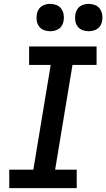

<svg xmlns="http://www.w3.org/2000/svg" viewBox="-20 -976 552 996"><path d="M28 0V-96H153L243 -639H131V-735H481V-639H356L266 -96H378V0ZM440 -814Q423 -814 407.5 -820Q392 -826 382.5 -839Q373 -852 370.5 -868.5Q368 -885 371 -902Q373 -914 379 -925Q385 -936 395 -943Q405 -950 417 -953Q429 -956 440 -956Q457 -956 472.5 -950Q488 -944 497.5 -931Q507 -918 510 -901.5Q513 -885 510 -868Q508 -856 502 -845Q496 -834 486 -827Q476 -820 464 -817Q452 -814 440 -814ZM240 -814Q223 -814 207.5 -820Q192 -826 182.5 -839Q173 -852 170.5 -868.5Q168 -885 171 -902Q173 -914 179 -925Q185 -936 195 -943Q205 -950 217 -953Q229 -956 240 -956Q257 -956 272.5 -950Q288 -944 297.5 -931Q307 -918 310 -901.5Q313 -885 310 -868Q308 -856 302 -845Q296 -834 286 -827Q276 -820 264 -817Q252 -814 240 -814Z"/></svg>

Font: Iosevka Slab Oblique
Style: Bold
Weight: 700
Italic angle: -9°
Monospace: yes
Designer: Belleve Invis
Foundry: Belleve Invis
Version: Version 11.1.1; ttfautohint (v1.8.3)